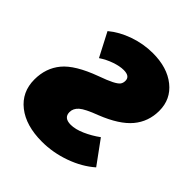

<svg xmlns="http://www.w3.org/2000/svg" viewBox="-176 -656 778 778"><g transform="rotate(45 213.0 -267.0)"><path d="M437 -406Q437 -344 399 -298.5Q361 -253 275 -219Q219 -198 201 -182Q183 -166 183 -145Q183 -112 223 -112Q249 -112 282 -126.5Q315 -141 345 -163L418 -63Q375 -25 313.5 -3Q252 19 189 19Q97 19 43 -23.5Q-11 -66 -11 -138Q-11 -203 27 -249Q65 -295 163 -331Q202 -345 221.5 -355Q241 -365 247.5 -373.5Q254 -382 254 -395Q254 -421 218 -421Q196 -421 167 -411Q138 -401 113 -384L60 -486Q97 -517 148.5 -535Q200 -553 253 -553Q336 -553 386.5 -512.5Q437 -472 437 -406Z"/></g></svg>

Font: Fira Sans Condensed Black
Style: Italic
Weight: 900
Width: 3
Italic angle: -8°
Designer: Carrois Corporate & Edenspiekermann AG
Foundry: Carrois Corporate GbR & Edenspiekermann AG
Version: Version 4.203